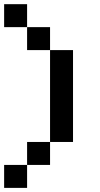

<svg xmlns="http://www.w3.org/2000/svg" viewBox="-20 -798 484 929"><path d="M222.2 -111.1V-555.6H333.3V-111.1ZM0 111.1V0H111.1V111.1ZM0 -666.7V-777.8H111.1V-666.7ZM111.1 0V-111.1H222.2V0ZM111.1 -555.6V-666.7H222.2V-555.6Z"/></svg>

Font: Pixeloid Sans
Style: Regular
Weight: 400
Designer: GGBotNet
Foundry: GGBotNet
Version: 0.5